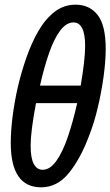

<svg xmlns="http://www.w3.org/2000/svg" viewBox="-20 -791 472 821"><path d="M26 -180Q26 -229 33.5 -290Q41 -351 56 -418Q71 -482 93 -545Q115 -608 144.5 -659Q174 -710 213.5 -740.5Q253 -771 303 -771Q363 -771 397.5 -727Q432 -683 432 -582Q432 -530 423 -464Q414 -398 398 -330.5Q382 -263 360 -208Q323 -110 273.5 -50Q224 10 156 10Q26 10 26 -180ZM151 -425H325Q334 -477 339 -520Q344 -563 344 -595Q344 -695 294 -695Q264 -695 238 -661Q212 -627 190.5 -566Q169 -505 151 -425ZM111 -168Q111 -115 124.5 -90Q138 -65 162 -65Q194 -65 221 -103Q248 -141 270 -205.5Q292 -270 310 -350H134Q111 -229 111 -168Z"/></svg>

Font: Noto Sans ExtraCondensed Medium
Style: Italic
Weight: 500
Width: 2
Italic angle: -12°
Designer: Monotype Design Team
Foundry: Monotype Imaging Inc.
Version: Version 2.013; ttfautohint (v1.8.4.7-5d5b)